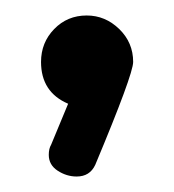

<svg xmlns="http://www.w3.org/2000/svg" viewBox="-20 -134 225 248"><path d="M92 -114Q116 -114 134 -96.5Q152 -79 152 -54Q152 -38 103 79Q96 94 79 94Q66 94 54.5 86.5Q43 79 43 66Q43 58 46 53L68 0Q33 -15 33 -54Q33 -79 50 -96.5Q67 -114 92 -114Z"/></svg>

Font: Dosis
Style: SemiBold
Weight: 600
Designer: Edgar Tolentino, Pablo Impallari, Igino Marini
Foundry: Edgar Tolentino, Pablo Impallari, Igino Marini
Version: Version 1.007